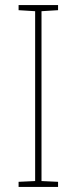

<svg xmlns="http://www.w3.org/2000/svg" viewBox="-20 -827 300 754"><path d="M208 -93H53V-113L118 -116V-783L53 -787V-807H208V-787L143 -783V-116L208 -113Z"/></svg>

Font: Noto Sans Telugu UI SemiCondensed Thin
Style: Regular
Weight: 100
Width: 4
Designer: Jelle Bosma - Monotype Design Team
Foundry: Monotype Imaging Inc.
Version: Version 2.005; ttfautohint (v1.8.4.7-5d5b)